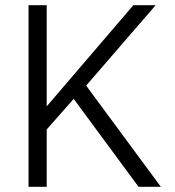

<svg xmlns="http://www.w3.org/2000/svg" viewBox="-20 -720 675 740"><path d="M264 -339 160 -221V0H90V-700H160V-310L494 -700H580L312 -390L600 0H514Z"/></svg>

Font: PT Root UI Web
Style: Regular
Weight: 400
Designer: Vitaly Kuzmin
Foundry: ParaType Ltd.
Version: Version 1.000W